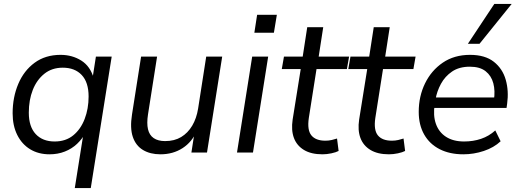

<svg xmlns="http://www.w3.org/2000/svg" viewBox="-20 -773 2630 973"><path d="M359 180 404 -103H415Q397 -69 370.5 -44Q344 -19 308.5 -5Q273 9 231 9Q175 9 133 -16.5Q91 -42 67.5 -89Q44 -136 44 -199Q44 -280 72.5 -347.5Q101 -415 155.5 -455Q210 -495 287 -495Q346 -495 392 -466Q438 -437 455 -376L449 -377L466 -486H546L440 180ZM257 -56Q313 -56 351 -87Q389 -118 409 -170Q429 -222 429 -284Q429 -356 394 -393Q359 -430 298 -430Q243 -430 204.5 -399Q166 -368 146 -317Q126 -266 126 -202Q126 -131 161 -93.5Q196 -56 257 -56Z M793 9Q741 9 704.5 -13Q668 -35 653 -79.5Q638 -124 649 -193L695 -486H776L730 -193Q723 -148 730 -118Q737 -88 759 -73Q781 -58 817 -58Q864 -58 898 -78.5Q932 -99 954 -136Q976 -173 984 -223L1025 -486H1106L1029 0H950L967 -110H977Q954 -54 905.5 -22.5Q857 9 793 9Z M1269 -607 1283 -698H1383L1368 -607ZM1181 0 1258 -486H1339L1262 0Z M1614 9Q1557 9 1520.5 -13Q1484 -35 1469.5 -74Q1455 -113 1463 -167L1504 -423H1408L1419 -486H1514L1537 -635H1618L1595 -486H1749L1738 -423H1584L1545 -175Q1536 -114 1558 -87Q1580 -60 1629 -60Q1646 -60 1661 -63.5Q1676 -67 1688 -71L1696 -8Q1683 -1 1659.5 4Q1636 9 1614 9Z M1951 9Q1894 9 1857.5 -13Q1821 -35 1806.5 -74Q1792 -113 1800 -167L1841 -423H1745L1756 -486H1851L1874 -635H1955L1932 -486H2086L2075 -423H1921L1882 -175Q1873 -114 1895 -87Q1917 -60 1966 -60Q1983 -60 1998 -63.5Q2013 -67 2025 -71L2033 -8Q2020 -1 1996.5 4Q1973 9 1951 9Z M2328 9Q2259 9 2208 -17Q2157 -43 2129.5 -91.5Q2102 -140 2102 -206Q2102 -285 2134 -350.5Q2166 -416 2224 -455.5Q2282 -495 2362 -495Q2438 -495 2482.5 -460Q2527 -425 2543 -368.5Q2559 -312 2550 -247L2547 -226H2165L2173 -279H2501L2483 -266Q2490 -313 2480 -351Q2470 -389 2441 -412Q2412 -435 2361 -435Q2307 -435 2271 -410.5Q2235 -386 2214.5 -348Q2194 -310 2187 -269L2183 -245Q2174 -188 2189 -145.5Q2204 -103 2240.5 -79.5Q2277 -56 2332 -56Q2378 -56 2418 -69.5Q2458 -83 2490 -112L2517 -57Q2483 -25 2432 -8Q2381 9 2328 9ZM2351 -551 2485 -753H2573L2410 -551Z"/></svg>

Font: Nunito Sans 12pt
Style: Italic
Weight: 400
Italic angle: -9°
Designer: Vernon Adams
Foundry: Vernon Adams
Version: Version 3.101;gftools[0.9.27]